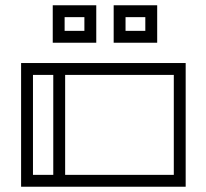

<svg xmlns="http://www.w3.org/2000/svg" viewBox="-20 -708 782 728"><path d="M684 0H60V-469H684ZM639 -424H227V-45H639ZM182 -424H105V-45H182ZM345 -546H180V-688H345ZM300 -643H225V-591H300ZM576 -546H411V-688H576ZM531 -643H456V-591H531Z"/></svg>

Font: Geostar
Style: Regular
Weight: 400
Designer: Joe Prince
Foundry: Joe Prince
Version: Version 1.002